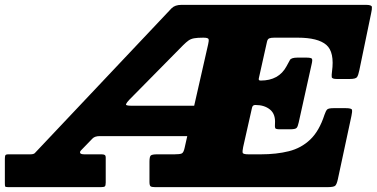

<svg xmlns="http://www.w3.org/2000/svg" viewBox="-70 -770 1550 790"><path d="M967 -327 930.5 -165Q927 -148 928.5 -141.5Q930 -135 953 -135H1003Q1067.5 -135 1118.5 -147.8Q1169.5 -160.5 1206.5 -195.8Q1243.5 -231 1265 -297.5Q1270.5 -313.5 1275.8 -319.2Q1281 -325 1303 -325H1352Q1376.5 -325 1378.2 -318.2Q1380 -311.5 1376 -293L1320 -32Q1315.5 -11.5 1309.2 -5.8Q1303 0 1277 0H568Q554 0 549.5 -3.5Q545 -7 545 -22V-104.5Q545 -126 550.8 -130.5Q556.5 -135 577 -135H648Q671 -135 678.2 -138.8Q685.5 -142.5 689.5 -161L700.5 -210H341Q320 -210 310.5 -200L264 -152Q257.5 -145.5 260 -140.2Q262.5 -135 278 -135H348Q356.5 -135 360.8 -132.5Q365 -130 365 -121V-19Q365 -6.5 361.5 -3.2Q358 0 345 0H-36Q-47.5 0 -48.8 -3Q-50 -6 -50 -17V-116Q-50 -127 -48 -131Q-46 -135 -35 -135H54Q68 -135 73 -139.8Q78 -144.5 84.5 -152L636 -736Q650 -750 676.5 -750H694Q695.5 -750 698 -750H1436Q1459.5 -750 1460.2 -741.2Q1461 -732.5 1457 -715L1408.5 -481Q1404.5 -461 1399.2 -453Q1394 -445 1369 -445H1316Q1296 -445 1295 -452.8Q1294 -460.5 1296 -475Q1307 -555.5 1272.8 -585.2Q1238.5 -615 1155 -615H1058Q1045 -615 1038 -612.2Q1031 -609.5 1028.5 -598L995 -448Q992.5 -438.5 1002 -438.5H1002.5Q1077.5 -438.5 1109 -497.5Q1117.5 -513.5 1123 -523.2Q1128.5 -533 1155 -533H1188Q1210 -533 1213.2 -528.5Q1216.5 -524 1212.5 -507L1159 -266Q1155.5 -249 1150.2 -243.5Q1145 -238 1123 -238H1082Q1064 -238 1062.2 -243.2Q1060.5 -248.5 1061.5 -262Q1064 -300.5 1041 -319.2Q1018 -338 981.5 -338H980Q969.5 -338 967 -327ZM469 -335H729L786.5 -588Q790 -602.5 788.2 -608.8Q786.5 -615 766.5 -615Q742 -615 728.5 -612.5Q715 -610 705.5 -603.2Q696 -596.5 683.5 -584L461.5 -359Q452 -349 448.8 -342Q445.5 -335 469 -335Z"/></svg>

Font: Besley* Fatface
Style: Italic
Weight: 900
Italic angle: -13°
Designer: Owen Earl
Foundry: indestructible type*
Version: Version 3.000; ttfautohint (v1.8.3)